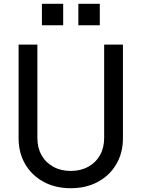

<svg xmlns="http://www.w3.org/2000/svg" viewBox="-20 -980 746 1012"><path d="M353 12Q271 12 209 -22Q147 -56 112.5 -115.5Q78 -175 78 -251V-745H177V-253Q177 -201 199 -162Q221 -123 261 -101Q301 -79 353 -79Q405 -79 445 -101Q485 -123 507 -162Q529 -201 529 -253V-745H628V-251Q628 -175 593.5 -115.5Q559 -56 497 -22Q435 12 353 12ZM201 -847V-960H313V-847ZM393 -847V-960H506V-847Z"/></svg>

Font: Pitagon Sans Text Medium
Style: Regular
Weight: 500
Designer: Travis Tran
Foundry: Pitagon
Version: Version 1.000; ttfautohint (v1.8.4.7-5d5b);gftools[0.9.26]